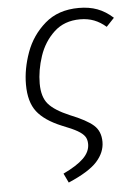

<svg xmlns="http://www.w3.org/2000/svg" viewBox="-53 -574 569 822"><g transform="rotate(-5 231.5 -163.5)"><path d="M190 167Q249 139 277.5 111Q306 83 306 50Q306 30 297 17Q288 4 266.5 -8.5Q245 -21 201 -38Q128 -68 95.5 -110Q63 -152 63 -227Q63 -294 88.5 -364.5Q114 -435 171 -484.5Q228 -534 317 -534Q361 -534 396 -521Q431 -508 463 -479L429 -443Q405 -464 378 -474.5Q351 -485 318 -485Q250 -485 206 -444Q162 -403 142 -343Q122 -283 122 -226Q122 -168 148.5 -137.5Q175 -107 239 -80Q309 -52 338.5 -26Q368 0 368 46Q368 91 333 130Q298 169 209 207Z"/></g></svg>

Font: FiraGO Light
Style: Italic
Weight: 300
Italic angle: -8°
Designer: bBox Type GmbH
Foundry: bBox Type GmbH
Version: Version 1.001